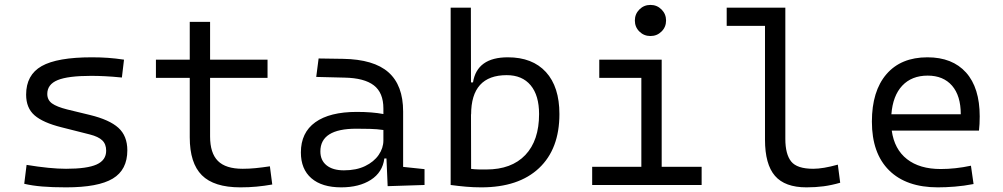

<svg xmlns="http://www.w3.org/2000/svg" viewBox="-20 -764 4142 793"><path d="M252.9 9.8Q195.3 9.8 154.3 6.3Q113.3 2.9 80.1 -4.9L89.8 -83Q187 -66.9 252.9 -66.9Q339.8 -66.9 379.2 -84.7Q418.5 -102.5 418.5 -141.6Q418.5 -168.9 402.3 -184.3Q386.2 -199.7 351.6 -208.5L233.9 -238.3Q157.7 -257.3 122.8 -287.6Q87.9 -317.9 87.9 -373Q87.9 -454.6 152.1 -491Q216.3 -527.3 359.4 -527.3Q395 -527.3 426 -525.1Q457 -522.9 492.2 -517.6L483.4 -443.8Q443.4 -447.8 413.6 -449.2Q383.8 -450.7 356.4 -450.7Q260.7 -450.7 218 -433.1Q175.3 -415.5 175.3 -376Q175.3 -351.1 194.8 -336.9Q214.4 -322.8 257.3 -312L351.6 -289.1Q432.1 -269.5 469 -236.1Q505.9 -202.6 505.9 -143.1Q505.9 -62.5 445.8 -26.4Q385.7 9.8 252.9 9.8Z M972.7 9.8Q863.8 9.8 813.7 -40.3Q763.7 -90.3 763.7 -196.8V-442.4H624V-517.6H763.7V-673.8H847.7V-517.6H1085V-442.4H847.7V-200.2Q847.7 -131.8 879.9 -99.4Q912.1 -66.9 982.4 -66.9Q1008.8 -66.9 1035.9 -69.6Q1063 -72.3 1094.7 -77.1L1104.5 -2Q1071.3 3.9 1039.8 6.8Q1008.3 9.8 972.7 9.8Z M1581.1 4.9 1576.2 -109.4H1567.4Q1560.1 -52.2 1511.7 -21.2Q1463.4 9.8 1389.2 9.8Q1309.6 9.8 1266.1 -27.8Q1222.7 -65.4 1222.7 -134.3Q1222.7 -216.3 1282.2 -259Q1341.8 -301.8 1453.6 -301.8Q1517.6 -301.8 1563.5 -293V-315.9Q1563.5 -381.3 1523.9 -411.6Q1484.4 -441.9 1402.8 -443.4L1286.1 -446.3L1295.9 -522.5L1396.5 -521Q1523.9 -519 1584.5 -465.3Q1645 -411.6 1645 -303.7V-74.7L1733.4 -65.4V0ZM1563.5 -227.1Q1536.6 -231 1508.1 -231.7Q1479.5 -232.4 1451.2 -232.4Q1303.2 -232.4 1303.2 -138.7Q1303.2 -101.6 1328.9 -81.1Q1354.5 -60.5 1400.4 -60.5Q1451.7 -60.5 1488 -78.1Q1524.4 -95.7 1543.9 -124Q1563.5 -152.3 1563.5 -184.1Z M1967.8 9.8Q1936 9.8 1904.8 7.1Q1873.5 4.4 1841.3 0V-732.4H1924.8L1925.3 -423.8H1933.6Q1950.2 -527.3 2077.6 -527.3Q2179.2 -527.3 2234.9 -466.3Q2290.5 -405.3 2290.5 -293Q2290.5 -148.9 2206.3 -69.6Q2122.1 9.8 1967.8 9.8ZM1925.3 -292.5 1925.8 -66.4Q1940.9 -64.5 1956.8 -64.2Q1972.7 -64 1988.3 -64Q2092.8 -64 2149.7 -123.8Q2206.5 -183.6 2206.5 -293Q2206.5 -370.1 2171.6 -411.9Q2136.7 -453.6 2072.8 -453.6Q1925.8 -453.6 1925.8 -291Z M2425.8 0V-75.2H2628.9V-442.4H2455.1V-517.6H2712.9V-75.2H2877.9V0ZM2666.5 -615.2Q2639.6 -615.2 2620.8 -633.8Q2602.1 -652.3 2602.1 -679.2Q2602.1 -706.1 2620.8 -724.9Q2639.6 -743.7 2666.5 -743.7Q2693.4 -743.7 2712.2 -724.9Q2731 -706.1 2731 -679.2Q2731 -652.3 2712.2 -633.8Q2693.4 -615.2 2666.5 -615.2Z M3311 9.8Q3221.7 9.8 3180.7 -37.8Q3139.6 -85.4 3139.6 -187V-657.2H2981.4V-732.4H3223.6V-190.4Q3223.6 -127 3247.8 -96.9Q3272 -66.9 3338.9 -66.9Q3379.4 -66.9 3440.4 -84L3450.2 -9.3Q3414.6 1 3381.6 5.4Q3348.6 9.8 3311 9.8Z M3853.5 9.8Q3723.1 9.8 3652.1 -60.5Q3581.1 -130.9 3581.1 -261.7Q3581.1 -387.7 3641.1 -457.5Q3701.2 -527.3 3810.5 -527.3Q3913.6 -527.3 3970 -464.4Q4026.4 -401.4 4026.4 -283.2Q4026.4 -250.5 4023.4 -224.6H3663.1Q3673.8 -147.5 3726.1 -106.7Q3778.3 -65.9 3865.2 -65.9Q3925.8 -65.9 3990.2 -79.6L4001 -3.9Q3960.9 3.9 3923.3 6.8Q3885.7 9.8 3853.5 9.8ZM3661.6 -292H3948.2Q3948.2 -368.7 3912.1 -410.2Q3876 -451.7 3811.5 -451.7Q3745.6 -451.7 3706.5 -410.2Q3667.5 -368.7 3661.6 -292Z"/></svg>

Font: Cascadia Mono SemiLight
Style: Regular
Weight: 350
Monospace: yes
Designer: Aaron Bell
Foundry: Saja Typeworks
Version: Version 2404.023; ttfautohint (v1.8.4)